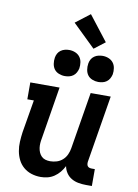

<svg xmlns="http://www.w3.org/2000/svg" viewBox="-105 -1056 810 1131"><g transform="rotate(10 300.0 -490.0)"><path d="M219 8Q190 8 163.5 -0.5Q137 -9 116.5 -26.5Q96 -44 84 -68Q72 -92 67 -119.5Q62 -147 63.5 -175.5Q65 -204 69 -233L102 -429H63V-530H238L187 -217Q184 -202 183 -187.5Q182 -173 184 -159Q186 -145 191.5 -132.5Q197 -120 206.5 -110.5Q216 -101 229.5 -97Q243 -93 258 -93Q278 -93 297.5 -99Q317 -105 332.5 -119Q348 -133 356.5 -152Q365 -171 368 -190L424 -530H544L478 -129Q477 -121 478 -114Q479 -107 483 -102Q487 -97 493.5 -95Q500 -93 508 -93H526V8H491Q468 8 445.5 4Q423 0 404 -11Q385 -22 372.5 -40.5Q360 -59 356 -81Q346 -61 332 -44Q318 -27 299.5 -14.5Q281 -2 260 3Q239 8 219 8ZM456 -602Q438 -602 420.5 -609Q403 -616 393 -629.5Q383 -643 380 -661.5Q377 -680 380 -699Q382 -712 388.5 -724Q395 -736 406.5 -744Q418 -752 431 -755Q444 -758 456 -758Q475 -758 492 -751Q509 -744 519.5 -730.5Q530 -717 533 -698.5Q536 -680 533 -661Q530 -648 523.5 -636Q517 -624 506 -616Q495 -608 482 -605Q469 -602 456 -602ZM256 -602Q238 -602 220.5 -609Q203 -616 193 -629.5Q183 -643 180 -661.5Q177 -680 180 -699Q182 -712 188.5 -724Q195 -736 206.5 -744Q218 -752 231 -755Q244 -758 256 -758Q275 -758 292 -751Q309 -744 319.5 -730.5Q330 -717 333 -698.5Q336 -680 333 -661Q330 -648 323.5 -636Q317 -624 306 -616Q295 -608 282 -605Q269 -602 256 -602ZM395 -790 259 -922 345 -988 460 -840Z"/></g></svg>

Font: Iosevka Curly Slab Extended
Style: Bold Italic
Weight: 700
Width: 7
Italic angle: -9°
Monospace: yes
Designer: Belleve Invis
Foundry: Belleve Invis
Version: Version 11.0.0; ttfautohint (v1.8.3)